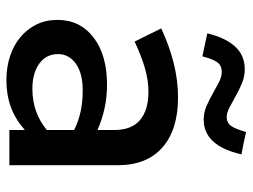

<svg xmlns="http://www.w3.org/2000/svg" viewBox="-112 -648 769 584"><g transform="rotate(90 272.0 -355.5)"><path d="M40 0ZM223 9Q184 9 150.5 -2Q117 -13 92.5 -33.5Q68 -54 54 -82.5Q40 -111 40 -146Q40 -215 93.5 -256Q147 -297 237 -297Q275 -297 309 -289.5Q343 -282 375 -268V-318Q375 -372 344.5 -397.5Q314 -423 259 -423Q224 -423 187.5 -412.5Q151 -402 106 -381Q96 -401 86 -421Q76 -441 66 -462Q120 -487 172 -500Q224 -513 276 -513Q374 -513 428 -465.5Q482 -418 482 -330V0H375V-47Q342 -18 305 -4.5Q268 9 223 9ZM144 -148Q144 -112 173 -91Q202 -70 250 -70Q322 -70 375 -114V-197Q323 -223 258 -223H253Q202 -223 173 -202Q144 -181 144 -148ZM151 -587Q134 -591 116 -594.5Q98 -598 81 -602Q94 -657 121 -686.5Q148 -716 190 -716Q212 -716 232.5 -707.5Q253 -699 271.5 -688.5Q290 -678 306.5 -669.5Q323 -661 336 -661Q352 -661 361.5 -673Q371 -685 381 -720Q398 -716 415 -712.5Q432 -709 449 -706Q423 -591 343 -591Q322 -591 302.5 -599.5Q283 -608 264.5 -618.5Q246 -629 229.5 -637.5Q213 -646 198 -646Q179 -646 169 -632.5Q159 -619 151 -587Z"/></g></svg>

Font: Rosa Sans Medium
Style: Regular
Weight: 500
Designer: Pentagram / MCKL
Foundry: Pentagram / MCKL
Version: Version 1.005;September 16, 2019;FontCreator 11.5.0.2425 64-